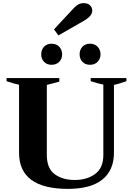

<svg xmlns="http://www.w3.org/2000/svg" viewBox="-20 -1200 852 1230"><path d="M326 -1012 447 -1142Q457 -1154 474.5 -1167Q492 -1180 516 -1180Q543 -1180 557 -1165.5Q571 -1151 571 -1133Q571 -1114 557.5 -1098Q544 -1082 516 -1066L354 -973ZM244 -852Q244 -881 262 -900.5Q280 -920 310 -920Q341 -920 359.5 -900.5Q378 -881 378 -852Q378 -823 359.5 -804Q341 -785 310 -785Q280 -785 262 -804Q244 -823 244 -852ZM490 -852Q490 -881 508 -900.5Q526 -920 557 -920Q587 -920 605.5 -900.5Q624 -881 624 -852Q624 -824 605.5 -804.5Q587 -785 557 -785Q526 -785 508 -804Q490 -823 490 -852ZM102 -222V-657Q68 -664 22 -680V-700H360V-677Q336 -670 280 -656V-207Q280 -121 330.5 -84Q381 -47 459 -47Q537 -47 589.5 -85.5Q642 -124 642 -207V-658Q607 -665 561 -680V-700H790V-680Q740 -662 710 -656V-222Q710 -109 635.5 -49.5Q561 10 415 10Q102 10 102 -222Z"/></svg>

Font: Trirong ExtraBold
Style: Regular
Weight: 800
Designer: Katatrad Team
Foundry: CadsonDemak
Version: Version 1.001